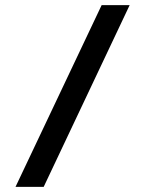

<svg xmlns="http://www.w3.org/2000/svg" viewBox="-20 -729 566 749"><path d="M40.5 0H150.4L485.8 -709H376.5Z"/></svg>

Font: Estedad Bold
Style: Regular
Weight: 700
Designer: Amin Abedi
Version: Version 7.3